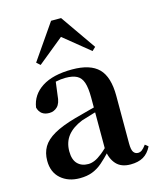

<svg xmlns="http://www.w3.org/2000/svg" viewBox="-124 -916 833 1018"><g transform="rotate(-15 292.5 -407.0)"><path d="M187 16Q124 16 83.5 -19.5Q43 -55 43 -118Q43 -161 62 -193.5Q81 -226 125.5 -251.5Q170 -277 245 -298Q285 -309 334.5 -322Q384 -335 424 -344V-319Q384 -309 344 -297.5Q304 -286 277 -277Q223 -255 196 -220.5Q169 -186 169 -136Q169 -90 191 -67.5Q213 -45 250 -45Q266 -45 284.5 -52.5Q303 -60 327.5 -79.5Q352 -99 385 -135L401 -82H366Q337 -51 311.5 -29Q286 -7 256.5 4.5Q227 16 187 16ZM466 15Q415 15 388 -14.5Q361 -44 355 -94V-97V-381Q355 -435 345 -464.5Q335 -494 312 -506Q289 -518 250 -518Q224 -518 197 -512Q170 -506 134 -491L196 -516L186 -439Q183 -396 164.5 -378Q146 -360 120 -360Q71 -360 59 -406Q69 -474 129.5 -513Q190 -552 295 -552Q395 -552 440.5 -506Q486 -460 486 -356V-95Q486 -60 495 -47Q504 -34 520 -34Q531 -34 541 -41Q551 -48 565 -67L582 -53Q564 -17 536 -1Q508 15 466 15ZM426 -618 244 -766H323L141 -618L121 -636L255 -830H310L445 -636Z"/></g></svg>

Font: Noto Serif JP ExtraLight
Style: Bold
Weight: 700
Version: Version 2.003-H1;hotconv 1.1.1;makeotfexe 2.6.0